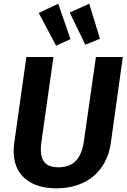

<svg xmlns="http://www.w3.org/2000/svg" viewBox="-20 -999 685 1035"><path d="M293.9 -979 359.9 -788.1 282.2 -752.9 189 -929.2ZM460.9 -979 519 -790 439.9 -757.8 356 -931.2ZM642.1 -691.9 577.1 -226.1Q569.8 -173.3 547.1 -129.4Q524.4 -85.4 488.3 -53Q452.1 -20.5 399.9 -2.2Q347.7 16.1 285.2 16.1Q200.2 16.1 144.8 -15.6Q89.4 -47.4 68.1 -102.1Q46.9 -156.7 57.1 -230L122.1 -691.9H268.1L203.1 -232.9Q193.4 -163.1 215.3 -130.1Q237.3 -97.2 294.9 -97.2Q355.5 -97.2 388.7 -131.8Q421.9 -166.5 432.1 -236.8L497.1 -691.9Z"/></svg>

Font: FiraGO SemiBold
Style: Italic
Weight: 600
Italic angle: -8°
Designer: bBox Type GmbH
Foundry: bBox Type GmbH
Version: Version 1.001;PS 001.001;hotconv 1.0.88;makeotf.lib2.5.64775